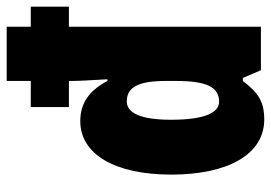

<svg xmlns="http://www.w3.org/2000/svg" viewBox="-138 -662 810 574"><g transform="rotate(-90 267.0 -375.0)"><path d="M197 10C250 10 277 -8 312 -54H321L344 0H474V-574H534V-688H474V-760H312V-688H234V-574H312V-565C312 -544 314 -509 317 -459H312C282 -516 243 -540 192 -540C93 -540 32 -437 32 -268C32 -99 92 10 197 10ZM250 -125C216 -125 196 -171 196 -268C196 -357 215 -401 251 -401C294 -401 312 -365 312 -284V-254C312 -163 294 -125 250 -125Z"/></g></svg>

Font: Noto Sans Gujarati ExtraCondensed Black
Style: Regular
Weight: 900
Width: 2
Designer: Jelle Bosma - Monotype Design Team, Universal Thirst
Foundry: Monotype Imaging Inc.
Version: Version 2.106